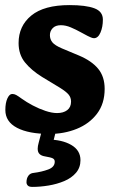

<svg xmlns="http://www.w3.org/2000/svg" viewBox="-20 -510 458 754"><path d="M174 16Q93 16 47 -8Q1 -32 1 -78Q1 -106 9 -123.5Q17 -141 28 -141Q36 -141 43.5 -137Q51 -133 66 -122Q84 -109 108.5 -96Q133 -83 158.5 -74.5Q184 -66 204 -66Q229 -66 244 -77.5Q259 -89 259 -111Q259 -127 249.5 -138.5Q240 -150 216 -165L145 -208Q103 -234 78 -265Q53 -296 53 -341Q53 -408 103 -449Q153 -490 253 -490Q317 -490 350.5 -477.5Q384 -465 384 -433Q384 -404 374.5 -382Q365 -360 349 -360Q344 -360 337 -363Q330 -366 324 -369Q314 -374 296 -384Q278 -394 258 -402.5Q238 -411 219 -411Q198 -411 187 -399.5Q176 -388 176 -372Q176 -356 185.5 -344Q195 -332 223 -320L290 -292Q340 -271 365.5 -240Q391 -209 391 -161Q391 -103 361 -63.5Q331 -24 281.5 -4Q232 16 174 16ZM150 -18Q152 -27 156.5 -31Q161 -35 167 -36L193 -41Q201 -43 205 -38.5Q209 -34 207 -25L180 83L166 38Q223 38 259.5 59Q296 80 296 119Q296 148 278.5 168.5Q261 189 232.5 201Q204 213 171 218.5Q138 224 107 224Q94 224 89 218.5Q84 213 84 206Q84 190 91.5 180Q99 170 112 169Q144 165 169.5 155.5Q195 146 195 125Q195 116 187.5 112Q180 108 156 104Q143 102 135.5 95Q128 88 128 74Q128 69 129 63Q130 57 132 50Z"/></svg>

Font: Alkatra SemiBold
Style: Regular
Weight: 600
Designer: Suman Bhandary
Version: Version 1.100;gftools[0.9.22]